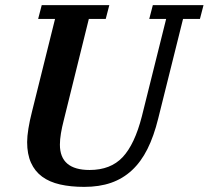

<svg xmlns="http://www.w3.org/2000/svg" viewBox="-20 -718 815 750"><path d="M309 12Q256 12 214.5 2.5Q173 -7 144.5 -28Q116 -49 101 -82.5Q86 -116 86 -163Q86 -185 91 -216Q96 -247 105 -282L195 -644H129L143 -698H407L393 -644H327L229 -248Q222 -221 218 -197Q214 -173 214 -153Q214 -54 330 -54Q412 -54 459 -104Q506 -154 534 -263L629 -644H563L577 -698H775L761 -644H695L598 -255Q581 -186 556 -136Q531 -86 495.5 -53Q460 -20 414 -4Q368 12 309 12Z"/></svg>

Font: IBM Plex Serif SmBld
Style: Italic
Weight: 600
Italic angle: -14°
Designer: Mike Abbink, Paul van der Laan, Pieter van Rosmalen
Foundry: Bold Monday
Version: Version 3.001